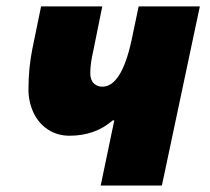

<svg xmlns="http://www.w3.org/2000/svg" viewBox="-20 -573 648 593"><path d="M258.8 -347.2Q258.8 -325.7 269.8 -315.4Q280.8 -305.2 295.9 -305.2Q355 -305.2 386.2 -448.2L408.2 -553.2H597.2L480 0H291L333 -201.2H328.1Q273.9 -153.8 194.8 -153.8Q157.2 -153.8 128.2 -172.9Q99.1 -191.9 83.5 -225.1Q67.9 -258.3 67.9 -296.9Q67.9 -362.8 80.1 -422.9L106.9 -553.2H295.9L268.1 -416Q258.8 -376 258.8 -347.2Z"/></svg>

Font: Open Sans Extrabold
Style: Italic
Weight: 800
Italic angle: -12°
Foundry: Ascender Corporation
Version: Version 1.10